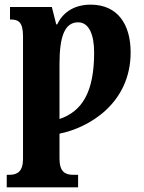

<svg xmlns="http://www.w3.org/2000/svg" viewBox="-20 -566 618 826"><path d="M9 240H316V186H294C260 186 236 172 236 117V9C361 -16 542 -120 542 -341C542 -460 487 -546 370 -546C292 -546 247 -506 226 -461H222L203 -536H23V-482H27C57 -482 79 -473 79 -411V118C79 172 54 186 21 186H9ZM236 -54V-291C236 -406 257 -470 316 -470C362 -470 385 -419 385 -340C385 -169 333 -87 236 -54Z"/></svg>

Font: Noto Serif Condensed ExtraBold
Style: Regular
Weight: 800
Width: 3
Designer: Monotype Design Team
Foundry: Monotype Imaging Inc.
Version: Version 2.013